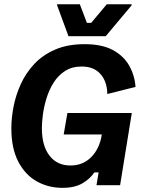

<svg xmlns="http://www.w3.org/2000/svg" viewBox="-20 -870 682 902"><path d="M273.3 12.5Q207.5 12.5 152.9 -17.9Q98.3 -48.3 65.8 -110.8Q33.3 -173.3 33.3 -267.5Q33.3 -315.8 43.8 -369.6Q54.2 -423.3 77.9 -475.4Q101.7 -527.5 141.2 -569.6Q180.8 -611.7 239.2 -637.1Q297.5 -662.5 377.5 -662.5Q458.3 -662.5 509.2 -635.4Q560 -608.3 586.2 -562.9Q612.5 -517.5 616.7 -461.7L484.2 -428.3Q483.3 -486.7 452.1 -522.1Q420.8 -557.5 364.2 -557.5Q318.3 -557.5 285.8 -536.7Q253.3 -515.8 232.1 -482.1Q210.8 -448.3 198.8 -409.2Q186.7 -370 181.7 -332.9Q176.7 -295.8 176.7 -268.3Q176.7 -185 212.5 -138.8Q248.3 -92.5 310.8 -92.5Q370 -92.5 409.2 -132.5Q448.3 -172.5 458.3 -238.3H279.2L296.7 -339.2H599.2L544.2 0H433.3L443.3 -60H423.3Q403.3 -30 367.1 -8.8Q330.8 12.5 273.3 12.5ZM301.7 -700 248.3 -845V-850H355L388.3 -762.5H408.3L481.7 -850H598.3V-845L476.7 -700Z"/></svg>

Font: Familjen Grotesk GF
Style: Bold Italic
Weight: 700
Designer: Anders Wikstroem, Jonas Baeckman, Matilda Gysing, Kristian Moeller
Foundry: Familjen STHML AB
Version: Version 2.000; Beta; Release 4; Build 6